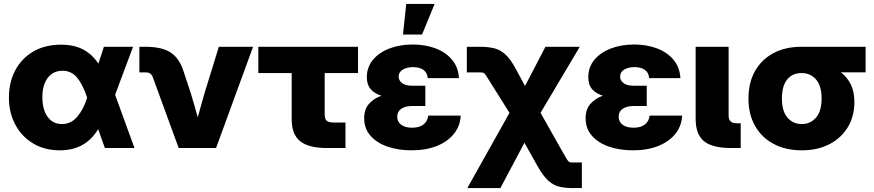

<svg xmlns="http://www.w3.org/2000/svg" viewBox="-20 -754 4450 978"><path d="M284.7 11.7Q207 11.7 148.7 -23.4Q90.3 -58.6 57.9 -119.4Q25.4 -180.2 25.4 -256.8Q25.4 -334.5 57.6 -395.5Q89.8 -456.5 149.4 -491.5Q209 -526.4 290.5 -526.4Q358.4 -526.4 404.8 -501.2Q451.2 -476.1 481 -429.7L509.3 -515.6H657.7L566.4 -271L665 0H514.2L480 -96.2Q415.5 11.7 284.7 11.7ZM423.8 -256.8 423.3 -258.8Q401.9 -322.8 373 -358.2Q344.2 -393.6 298.3 -393.6Q250.5 -393.6 223.1 -357.2Q195.8 -320.8 195.8 -259.3Q195.8 -196.3 222.4 -159.2Q249 -122.1 295.4 -122.1Q341.8 -122.1 373.5 -159.4Q405.3 -196.8 423.8 -255.9Z M890.1 0 757.8 -362.3Q749 -385.3 722.2 -385.3H689.9V-515.6H722.7Q805.7 -515.6 850.6 -485.6Q895.5 -455.6 916.5 -386.2L952.1 -278.3Q961.4 -247.6 970.2 -217Q979 -186.5 987.3 -156.2Q995.6 -186.5 1004.2 -217Q1012.7 -247.6 1021.5 -278.3L1094.7 -515.6H1269L1080.6 0Z M1645 0Q1551.8 0 1508.8 -34.9Q1465.8 -69.8 1465.8 -145V-381.8H1295.9V-515.6H1803.7V-381.8H1633.8V-173.3Q1633.8 -148.4 1643.8 -139.2Q1653.8 -129.9 1681.6 -129.9H1739.7V0Z M2075.7 11.7Q2008.8 11.7 1954.1 -7.1Q1899.4 -25.9 1867.2 -62.5Q1835 -99.1 1835 -151.4Q1835 -197.3 1859.1 -224.6Q1883.3 -252 1922.4 -266.6Q1887.2 -277.8 1867.9 -300Q1848.6 -322.3 1848.6 -361.3Q1848.6 -411.6 1879.4 -449Q1910.2 -486.3 1963.1 -506.8Q2016.1 -527.3 2082 -527.3Q2145.5 -527.3 2197.8 -507.8Q2250 -488.3 2282.2 -450.2Q2314.5 -412.1 2317.9 -356H2158.7Q2156.7 -383.8 2137 -397.9Q2117.2 -412.1 2084.5 -412.1Q2053.2 -412.1 2032 -399.7Q2010.7 -387.2 2010.7 -363.8Q2010.7 -343.8 2028.3 -330.6Q2045.9 -317.4 2079.1 -317.4H2146.5V-213.9H2078.1Q2044.9 -213.9 2024.2 -200Q2003.4 -186 2003.4 -159.7Q2003.4 -133.3 2023.7 -118.4Q2043.9 -103.5 2079.1 -103.5Q2115.7 -103.5 2136.7 -119.6Q2157.7 -135.7 2161.1 -165H2326.7Q2324.2 -112.8 2292.7 -73Q2261.2 -33.2 2205.8 -10.7Q2150.4 11.7 2075.7 11.7ZM2032.7 -578.1 2049.3 -733.9H2193.8L2129.9 -578.1Z M2360.4 204.1 2575.2 -179.2 2475.6 -337.9Q2460.9 -360.8 2454.6 -370.8Q2448.2 -380.9 2442.6 -383.1Q2437 -385.3 2425.3 -385.3H2357.9V-515.6H2425.3Q2465.8 -515.6 2496.6 -508.3Q2527.3 -501 2554 -477.1Q2580.6 -453.1 2607.4 -402.8L2654.3 -315.9L2758.3 -515.6H2933.1L2733.4 -179.2L2849.6 26.4Q2862.8 49.8 2868.9 59.6Q2875 69.3 2881.8 71.8Q2886.2 73.7 2899.9 73.7H2943.8V204.1H2899.9Q2860.4 204.1 2830.1 197.3Q2799.8 190.4 2772.9 166.3Q2746.1 142.1 2717.3 90.8L2651.4 -26.9L2528.8 204.1Z M3203.6 11.7Q3136.7 11.7 3082 -7.1Q3027.3 -25.9 2995.1 -62.5Q2962.9 -99.1 2962.9 -151.4Q2962.9 -197.3 2987.1 -224.6Q3011.2 -252 3050.3 -266.6Q3015.1 -277.8 2995.8 -300Q2976.6 -322.3 2976.6 -361.3Q2976.6 -411.6 3007.3 -449Q3038.1 -486.3 3091.1 -506.8Q3144 -527.3 3210 -527.3Q3273.4 -527.3 3325.7 -507.8Q3377.9 -488.3 3410.2 -450.2Q3442.4 -412.1 3445.8 -356H3286.6Q3284.7 -383.8 3264.9 -397.9Q3245.1 -412.1 3212.4 -412.1Q3181.2 -412.1 3159.9 -399.7Q3138.7 -387.2 3138.7 -363.8Q3138.7 -343.8 3156.2 -330.6Q3173.8 -317.4 3207 -317.4H3274.4V-213.9H3206.1Q3172.9 -213.9 3152.1 -200Q3131.3 -186 3131.3 -159.7Q3131.3 -133.3 3151.6 -118.4Q3171.9 -103.5 3207 -103.5Q3243.7 -103.5 3264.6 -119.6Q3285.6 -135.7 3289.1 -165H3454.6Q3452.1 -112.8 3420.7 -73Q3389.2 -33.2 3333.7 -10.7Q3278.3 11.7 3203.6 11.7Z M3704.1 0Q3608.9 0 3566.2 -34.7Q3523.4 -69.3 3523.4 -148.9V-515.6H3691.4V-165Q3691.4 -126 3731.9 -126H3752.9V0Z M4064 11.7Q3982.9 11.7 3921.9 -20.3Q3860.8 -52.2 3826.7 -111.6Q3792.5 -170.9 3792.5 -252Q3792.5 -333 3825.9 -392.1Q3859.4 -451.2 3919.7 -483.4Q3980 -515.6 4061 -515.6H4389.2V-385.7H4263.2Q4294.9 -361.8 4313.5 -324.5Q4332 -287.1 4332 -233.4Q4332 -161.6 4298.6 -106.2Q4265.1 -50.8 4204.8 -19.5Q4144.5 11.7 4064 11.7ZM4064 -381.8H4061Q4017.1 -381.8 3990 -349.4Q3962.9 -316.9 3962.9 -252Q3962.9 -187.5 3991.2 -154.8Q4019.5 -122.1 4064 -122.1Q4107.9 -122.1 4136.5 -154.8Q4165 -187.5 4165 -252Q4165 -316.9 4136.5 -349.4Q4107.9 -381.8 4064 -381.8Z"/></svg>

Font: Inter Display ExtraBold
Style: Regular
Weight: 800
Designer: Rasmus Andersson
Foundry: rsms
Version: Version 4.000;git-a52131595